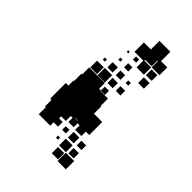

<svg xmlns="http://www.w3.org/2000/svg" viewBox="-15 -924 522 522"><g transform="rotate(-45 246.0 -663.0)"><path d="M233 -734H261V-731H288V-671H266V-664H281V-648H265V-663H264V-635H236V-633H208V-601H158V-614H141V-638H158V-646H143V-666H159V-673H140V-691H132V-677H114V-694H101V-738H128V-741H153V-746H213V-736H233ZM290 -729H316V-703H290ZM329 -720H337V-712H329ZM317 -672H289V-700H317ZM343 -676H323V-696H343ZM359 -690H367V-682H359ZM390 -689H396V-683H390ZM441 -647H474V-605H438V-581H408V-611H432V-613H410V-638H407V-612H379V-640H405V-674H441ZM313 -646H293V-666H313ZM342 -647H324V-665H342ZM355 -664H371V-648H355ZM116 -649V-663H130V-649ZM163 -651H164V-662H163ZM387 -662H399V-650H387ZM89 -660H97V-652H89ZM106 -613H80V-639H106ZM51 -638H75V-614H51ZM134 -615H112V-637H134ZM312 -617H294V-635H312ZM338 -621H328V-631H338ZM79 -580H47V-612H79ZM374 -585H352V-607H374ZM404 -585H382V-607H404ZM103 -586H83V-606H103ZM132 -587H114V-605H132Z"/></g></svg>

Font: Rubik-Storm
Style: Regular
Weight: 400
Designer: NaN (generative design), Hubert & Fischer (Rubik source font outlines)
Foundry: NaN, Hubert & Fischer
Version: Version 1.000